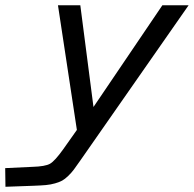

<svg xmlns="http://www.w3.org/2000/svg" viewBox="-103 -485 746 739"><path d="M206.1 132.8Q190.4 155.3 181.2 167.7Q171.9 180.2 159.2 192.4Q146.5 204.6 136.2 210.2Q126 215.8 109.1 220.7Q92.3 225.6 73.5 227.3Q54.7 229 25.9 230L-82 233.9L-83 162.1L21 157.2Q70.8 155.8 89.4 145.3Q107.9 134.8 140.1 89.8L192.9 15.1L120.1 -464.8H206.1L256.8 -73.2L522 -464.8H623Z"/></svg>

Font: IntelOne Mono
Style: Italic
Weight: 400
Italic angle: -16°
Designer: Fred Shallcrass
Foundry: Frere-Jones Type LLC
Version: Version 1.200;hotconv 1.1.0;makeotfexe 2.6.0;FJTRelease1.2